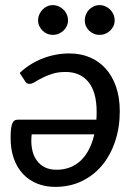

<svg xmlns="http://www.w3.org/2000/svg" viewBox="-20 -724 532 751"><path d="M21.5 0ZM196 7Q157.5 7 125.2 -6Q93 -19 70 -43.5Q47 -68 34.2 -103.5Q21.5 -139 21.5 -184.5Q21.5 -208.5 23.5 -222.5Q25.5 -236.5 29.5 -244Q33.5 -251.5 39 -253.8Q44.5 -256 52 -256H357Q357.5 -263.5 357.8 -271Q358 -278.5 358 -286.5Q358 -364 326 -403.2Q294 -442.5 236.5 -442.5Q206.5 -442.5 184.2 -435.2Q162 -428 145 -419.2Q128 -410.5 116.2 -403.2Q104.5 -396 95.5 -396Q84 -396 79.5 -404.5L57 -438.5Q76 -457 98.8 -471.2Q121.5 -485.5 146.5 -495.2Q171.5 -505 198 -510Q224.5 -515 251.5 -515Q295 -515 331.2 -499.8Q367.5 -484.5 393.5 -455.5Q419.5 -426.5 434 -384.5Q448.5 -342.5 448.5 -288.5Q448.5 -225 430.2 -170.8Q412 -116.5 379 -77Q346 -37.5 299.5 -15.2Q253 7 196 7ZM200.5 -60Q230 -60 254.2 -69.5Q278.5 -79 297 -97Q315.5 -115 328.5 -140.8Q341.5 -166.5 349 -198.5H104Q100.5 -168.5 105 -143Q109.5 -117.5 122 -99Q134.5 -80.5 154.2 -70.2Q174 -60 200.5 -60ZM246 -644.5Q246 -632.5 241.2 -622.2Q236.5 -612 228.2 -604.2Q220 -596.5 209.2 -592Q198.5 -587.5 186.5 -587.5Q175 -587.5 164.5 -592Q154 -596.5 146.2 -604.2Q138.5 -612 133.8 -622.2Q129 -632.5 129 -644.5Q129 -656.5 133.8 -667.5Q138.5 -678.5 146.2 -686.5Q154 -694.5 164.5 -699.2Q175 -704 186.5 -704Q198.5 -704 209.2 -699.2Q220 -694.5 228.2 -686.5Q236.5 -678.5 241.2 -667.5Q246 -656.5 246 -644.5ZM428.5 -644.5Q428.5 -632.5 423.8 -622.2Q419 -612 411 -604.2Q403 -596.5 392.2 -592Q381.5 -587.5 369.5 -587.5Q357.5 -587.5 347 -592Q336.5 -596.5 328.5 -604.2Q320.5 -612 316 -622.2Q311.5 -632.5 311.5 -644.5Q311.5 -656.5 316 -667.5Q320.5 -678.5 328.5 -686.5Q336.5 -694.5 347 -699.2Q357.5 -704 369.5 -704Q381.5 -704 392.2 -699.2Q403 -694.5 411 -686.5Q419 -678.5 423.8 -667.5Q428.5 -656.5 428.5 -644.5Z"/></svg>

Font: Lato Medium
Style: Italic
Weight: 500
Italic angle: -7°
Designer: Lukasz Dziedzic
Foundry: tyPoland Lukasz Dziedzic
Version: Version 2.006; 2014-01-15